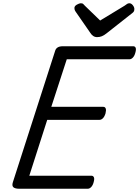

<svg xmlns="http://www.w3.org/2000/svg" viewBox="-20 -1159 855 1179"><path d="M98 0Q73 0 62.5 -9Q52 -18 59 -40L319 -848Q323 -861 334.5 -868Q346 -875 366 -875H798Q809 -875 813 -865.5Q817 -856 811 -835Q806 -816 796 -805.5Q786 -795 775 -795H390L295 -503H614Q625 -503 629 -493Q633 -483 628 -463Q622 -443 612 -433Q602 -423 591 -423H270L160 -80H541Q552 -80 556.5 -70.5Q561 -61 555 -40Q550 -21 540 -10.5Q530 0 519 0ZM774 -1139Q786 -1139 795.5 -1127Q805 -1115 805 -1104Q805 -1094 802 -1089Q799 -1084 794 -1080L634 -954Q619 -942 605.5 -936.5Q592 -931 576 -931Q563 -931 552.5 -938Q542 -945 534 -958L444 -1088Q439 -1096 438 -1101Q437 -1106 437 -1110Q437 -1122 452 -1130.5Q467 -1139 476 -1139Q487 -1139 491.5 -1134Q496 -1129 502 -1123L595 -1033L745 -1124Q752 -1128 758.5 -1133.5Q765 -1139 774 -1139Z"/></svg>

Font: Playwrite DK Loopet
Style: Regular
Weight: 400
Designer: Veronika Burian, José Scaglione
Foundry: TypeTogether
Version: Version 1.002